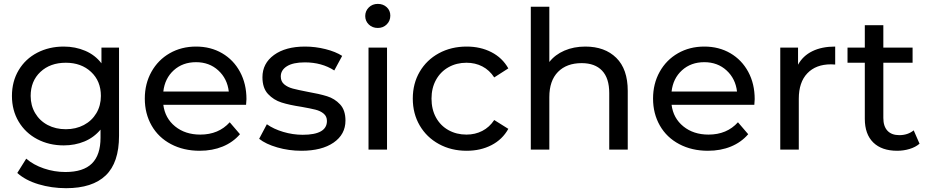

<svg xmlns="http://www.w3.org/2000/svg" viewBox="-20 -777 4819 997"><path d="M42 -278.8Q42 -354 76.9 -412.6Q111.8 -471.2 173.3 -503.2Q234.9 -535.2 311 -535.2Q371.1 -535.2 422.6 -513.2Q474.1 -491.2 506.8 -448.2V-529.8H598.1V-71.8Q598.1 67.4 529.1 133.8Q460 200.2 323.2 200.2Q248 200.2 179.9 179.7Q111.8 159.2 69.8 121.1L116.2 46.9Q153.3 79.1 207.8 97.7Q262.2 116.2 319.8 116.2Q412.6 116.2 457.3 72Q502 27.8 502 -62V-104Q467.8 -63 418.5 -42.5Q369.1 -22 311 -22Q234.9 -22 173.3 -54.4Q111.8 -86.9 76.9 -145.5Q42 -204.1 42 -278.8ZM139.2 -278.8Q139.2 -229 162.6 -189.5Q186 -149.9 227.5 -127.9Q269 -106 321.8 -106Q374 -106 415.5 -127.9Q457 -149.9 480.5 -189.5Q503.9 -229 503.9 -278.8Q503.9 -356 452.9 -403.6Q401.9 -451.2 321.8 -451.2Q240.7 -451.2 189.9 -403.6Q139.2 -356 139.2 -278.8Z M731.9 -265.1Q731.9 -342.3 766.4 -404.1Q800.8 -465.8 861.3 -500.5Q921.9 -535.2 998 -535.2Q1074.2 -535.2 1133.5 -500.5Q1192.9 -465.8 1226.3 -403.8Q1259.8 -341.8 1259.8 -262.2Q1259.8 -251 1257.8 -232.9H828.1Q836.9 -163.1 889.4 -120.6Q941.9 -78.1 1020 -78.1Q1115.2 -78.1 1172.9 -142.1L1226.1 -80.1Q1189.9 -38.1 1136.5 -16.1Q1083 5.9 1017.1 5.9Q933.1 5.9 867.9 -28.6Q802.7 -63 767.3 -125Q731.9 -187 731.9 -265.1ZM828.1 -301.8H1168Q1160.2 -368.7 1113.5 -411.4Q1066.9 -454.1 998 -454.1Q928.7 -454.1 882.3 -412.1Q835.9 -370.1 828.1 -301.8Z M1325.7 -56.2 1365.7 -131.8Q1400.9 -106.9 1450.9 -92Q1501 -77.1 1551.8 -77.1Q1677.7 -77.1 1677.7 -148.9Q1677.7 -172.9 1660.6 -187Q1643.6 -201.2 1618.2 -207.5Q1592.8 -213.9 1545.9 -222.2Q1481.9 -231.9 1441.4 -244.9Q1400.9 -257.8 1371.8 -288.8Q1342.8 -319.8 1342.8 -376Q1342.8 -447.8 1402.8 -491.5Q1462.9 -535.2 1564 -535.2Q1617.2 -535.2 1669.9 -522Q1722.7 -508.8 1756.8 -486.8L1715.8 -411.1Q1650.9 -453.1 1563 -453.1Q1502 -453.1 1470 -433.1Q1438 -413.1 1438 -379.9Q1438 -354 1455.8 -339.1Q1473.6 -324.2 1500.2 -317.1Q1526.9 -310.1 1574.7 -300.8Q1638.7 -289.6 1678.2 -277.3Q1717.8 -265.1 1745.8 -235.1Q1773.9 -205.1 1773.9 -150.9Q1773.9 -79.1 1712.4 -36.6Q1650.9 5.9 1544.9 5.9Q1480 5.9 1419.9 -11.5Q1359.9 -28.8 1325.7 -56.2Z M1876.5 -693.8Q1876.5 -719.7 1895 -738.3Q1913.6 -756.8 1941.9 -756.8Q1969.7 -756.8 1988.3 -739.5Q2006.8 -722.2 2006.8 -695.8Q2006.8 -668.9 1988.3 -650.4Q1969.7 -631.8 1941.9 -631.8Q1913.6 -631.8 1895 -649.9Q1876.5 -668 1876.5 -693.8ZM1893.6 0V-529.8H1989.7V0Z M2123.5 -265.1Q2123.5 -343.3 2159.4 -404.5Q2195.3 -465.8 2259 -500.5Q2322.8 -535.2 2403.3 -535.2Q2475.1 -535.2 2531.7 -506.1Q2588.4 -477.1 2619.6 -421.9L2546.4 -375Q2521.5 -413.1 2484.6 -432.1Q2447.8 -451.2 2402.3 -451.2Q2350.6 -451.2 2309.1 -428Q2267.6 -404.8 2244.1 -362.3Q2220.7 -319.8 2220.7 -265.1Q2220.7 -209 2244.1 -166.5Q2267.6 -124 2309.1 -101.1Q2350.6 -78.1 2402.3 -78.1Q2447.3 -78.1 2484.4 -97.2Q2521.5 -116.2 2546.4 -153.8L2619.6 -107.9Q2588.9 -52.7 2532.2 -23.4Q2475.6 5.9 2403.3 5.9Q2322.8 5.9 2259 -29.1Q2195.3 -64 2159.4 -125.5Q2123.5 -187 2123.5 -265.1Z M2736.3 0V-742.2H2832.5V-455.1Q2862.3 -493.2 2910.9 -514.2Q2959.5 -535.2 3019.5 -535.2Q3120.6 -535.2 3180.2 -476.6Q3239.7 -418 3239.7 -305.2V0H3143.6V-293.9Q3143.6 -371.1 3106.4 -410.2Q3069.3 -449.2 3000.5 -449.2Q2922.4 -449.2 2877.4 -403.6Q2832.5 -357.9 2832.5 -272.9V0Z M3371.1 -265.1Q3371.1 -342.3 3405.5 -404.1Q3439.9 -465.8 3500.5 -500.5Q3561 -535.2 3637.2 -535.2Q3713.4 -535.2 3772.7 -500.5Q3832 -465.8 3865.5 -403.8Q3898.9 -341.8 3898.9 -262.2Q3898.9 -251 3897 -232.9H3467.3Q3476.1 -163.1 3528.6 -120.6Q3581.1 -78.1 3659.2 -78.1Q3754.4 -78.1 3812 -142.1L3865.2 -80.1Q3829.1 -38.1 3775.6 -16.1Q3722.2 5.9 3656.2 5.9Q3572.3 5.9 3507.1 -28.6Q3441.9 -63 3406.5 -125Q3371.1 -187 3371.1 -265.1ZM3467.3 -301.8H3807.1Q3799.3 -368.7 3752.7 -411.4Q3706.1 -454.1 3637.2 -454.1Q3567.9 -454.1 3521.5 -412.1Q3475.1 -370.1 3467.3 -301.8Z M4031.7 0V-529.8H4124V-440.9Q4148.9 -486.8 4198 -511Q4247.1 -535.2 4316.9 -535.2V-441.9Q4309.1 -442.9 4294.9 -442.9Q4216.8 -442.9 4172.4 -396.5Q4127.9 -350.1 4127.9 -264.2V0Z M4380.9 -451.2V-529.8H4470.7V-646H4566.9V-529.8H4718.8V-451.2H4566.9V-164.1Q4566.9 -121.1 4588.4 -98.1Q4609.9 -75.2 4649.9 -75.2Q4693.8 -75.2 4724.6 -100.1L4754.9 -30.8Q4733.9 -12.7 4702.9 -3.4Q4671.9 5.9 4638.7 5.9Q4558.6 5.9 4514.6 -37.1Q4470.7 -80.1 4470.7 -160.2V-451.2Z"/></svg>

Font: Montserrat Medium
Style: Regular
Weight: 500
Designer: Julieta Ulanovsky
Foundry: Julieta Ulanovsky
Version: Version 7.200